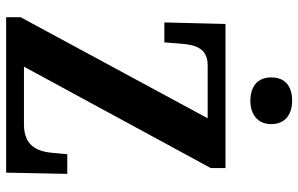

<svg xmlns="http://www.w3.org/2000/svg" viewBox="-193 -778 971 625"><g transform="rotate(90 292.5 -465.5)"><path d="M308 -795C349 -795 384 -816 384 -863C384 -911 349 -931 308 -931C264 -931 232 -911 232 -863C232 -816 264 -795 308 -795ZM36 0H542L546 -199H482L478 -155C474 -105 458 -58 385 -58H197L527 -666V-714H58L53 -515H118L122 -567C126 -619 138 -656 193 -656H365L36 -47Z"/></g></svg>

Font: Noto Serif Tamil Condensed
Style: Bold
Weight: 700
Width: 3
Designer: Indian Type Foundry, Tom Grace, and the Monotype Design Team
Foundry: Monotype Imaging Inc.
Version: Version 2.004